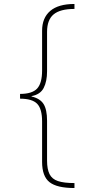

<svg xmlns="http://www.w3.org/2000/svg" viewBox="-20 -812 476 967"><path d="M81 -339Q142 -339 167 -366Q192 -393 192 -457V-657Q192 -722 233 -757Q274 -792 355 -792V-767Q283 -767 250 -739.5Q217 -712 217 -651V-453Q217 -402 200 -369Q183 -336 139 -328V-326Q182 -316 199.5 -288Q217 -260 217 -204V-3Q217 40 229.5 65Q242 90 272 100Q302 110 355 110V135Q267 135 229.5 105.5Q192 76 192 3V-200Q192 -264 167 -289.5Q142 -315 81 -315Z"/></svg>

Font: Noto Sans Bengali UI Thin
Style: Regular
Weight: 100
Designer: Jelle Bosma - Monotype Design Team
Foundry: Monotype Imaging Inc.
Version: Version 2.003; ttfautohint (v1.8.4.7-5d5b)